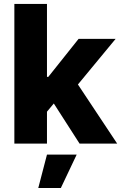

<svg xmlns="http://www.w3.org/2000/svg" viewBox="-20 -727 613 972"><path d="M52.7 -707H217.8V-337.9H224.6L377.9 -530.3H565.4L374.5 -299.3L573.2 0H382.8L252.4 -203.1L217.8 -161.6V0H52.7ZM217.8 55.7H368.2L288.1 224.6H173.8Z"/></svg>

Font: Pretendard GOV ExtraBold
Style: Regular
Weight: 800
Designer: Base glyphs from Inter by Rasmus Andersson; Hangeul glyphs from Noto Sans CJK(Source Han Sans) by Jang Soo-young and Kan
Foundry: Kil Hyung-jin
Version: Version 1.309